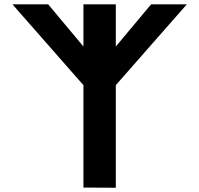

<svg xmlns="http://www.w3.org/2000/svg" viewBox="-20 -881 935 901"><path d="M523.5 0V-481.4L856.7 -860.7H689L523.5 -662.8V-860.7H371.5V-662.8L206 -860.7H38.3L371.5 -481.4V-0.8Z"/></svg>

Font: Stormning
Style: Bold
Weight: 400
Designer: Robert Jablonski, Mew Too
Foundry: Cannot Into Space Fonts
Version: Version 0.90